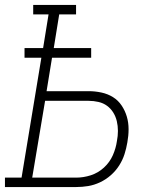

<svg xmlns="http://www.w3.org/2000/svg" viewBox="-35 -755 655 775"><path d="M-15 0V-38H52L132 -522H64V-561H139L161 -697H99V-735H272V-697H204L182 -561H333V-522H175L153 -387H323Q349 -387 374.5 -381.5Q400 -376 421 -363Q442 -350 456 -329Q470 -308 477 -284Q484 -260 484 -233.5Q484 -207 479 -180Q475 -156 467.5 -132.5Q460 -109 446 -87Q432 -65 412 -47.5Q392 -30 368.5 -19Q345 -8 321 -4Q297 0 272 0ZM95 -38H272Q302 -38 331.5 -47.5Q361 -57 384.5 -78.5Q408 -100 420.5 -128.5Q433 -157 437 -186Q441 -206 441 -226.5Q441 -247 436.5 -266Q432 -285 422 -301Q412 -317 397 -328Q382 -339 362.5 -343.5Q343 -348 323 -348H147Z"/></svg>

Font: Iosevka Slab XLtEx
Style: Italic
Weight: 200
Width: 7
Italic angle: -9°
Monospace: yes
Designer: Belleve Invis
Foundry: Belleve Invis
Version: Version 11.1.0; ttfautohint (v1.8.3)